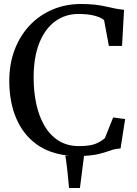

<svg xmlns="http://www.w3.org/2000/svg" viewBox="-20 -771 688 962"><path d="M326 171Q322.5 131 318 89Q313.5 47 307.5 9H327Q229 0 162.2 -48.8Q95.5 -97.5 61 -178.8Q26.5 -260 26.5 -366Q26.5 -452 53.8 -522.8Q81 -593.5 129.5 -644.5Q178 -695.5 243.5 -723.2Q309 -751 385.5 -751Q458 -751 512 -738Q566 -725 601.5 -722L591.5 -541H525.5L501.5 -670Q489.5 -682 456.8 -691.5Q424 -701 372.5 -701Q307 -701 256.5 -664.2Q206 -627.5 177.2 -556.2Q148.5 -485 148.5 -381.5Q148.5 -312 161.8 -250.2Q175 -188.5 202.8 -141Q230.5 -93.5 273.5 -66.2Q316.5 -39 376 -39Q431.5 -39 459.8 -51Q488 -63 505.5 -79L547 -182.5L607 -174.5L584 -27Q559 -26 535.8 -17.8Q512.5 -9.5 481.2 -1Q450 7.5 401 10Q396.5 49 390.8 90.5Q385 132 380.5 171Z"/></svg>

Font: Merriweather Text
Style: Regular
Weight: 400
Designer: Eben Sorkin
Foundry: Eben Sorkin
Version: Version 2.100; ttfautohint (v1.7.19-72a1) -l 8 -r 50 -G 200 